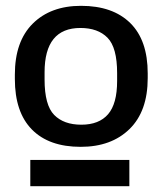

<svg xmlns="http://www.w3.org/2000/svg" viewBox="-20 -732 556 659"><path d="M31 -461V-476Q31 -590 92.5 -651Q154 -712 258 -712Q367 -712 427 -653Q487 -594 487 -480V-464Q487 -350 424.5 -289Q362 -228 257 -228Q148 -228 89.5 -287.5Q31 -347 31 -461ZM382 -454V-481Q382 -569 349 -602.5Q316 -636 256 -636Q133 -636 133 -484V-459Q133 -371 166 -337.5Q199 -304 259 -304Q320 -304 351 -340Q382 -376 382 -454ZM424 -93H84V-183H424Z"/></svg>

Font: Gmarket Sans TTF Medium
Style: Regular
Weight: 500
Designer: Creative Director : Sungho Lee; Art Director : Kiwoong Choi; Project Manager : Sori Yang, Jongwook Yoon; Font Designer :
Foundry: Sandoll Inc.
Version: Version 1.000;hotconv 1.0.109;makeotfexe 2.5.65596